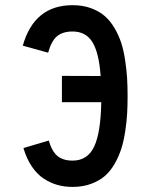

<svg xmlns="http://www.w3.org/2000/svg" viewBox="-20 -716 565 748"><path d="M372.1 -419.9Q365.7 -510.3 340.1 -551.8Q314.5 -593.3 262.7 -593.3Q224.6 -593.3 202.4 -575Q180.2 -556.6 167.5 -510.7L68.8 -538.1Q113.3 -695.8 262.7 -695.8Q302.2 -695.8 334 -684.3Q365.7 -672.9 387.7 -653.8Q409.7 -634.8 426.3 -606.4Q442.9 -578.1 452.4 -548.6Q461.9 -519 467.5 -481.7Q473.1 -444.3 475.1 -412.1Q477.1 -379.9 477.1 -341.8Q477.1 -305.2 475.3 -273.9Q473.6 -242.7 468 -205.3Q462.4 -168 453.1 -138.2Q443.8 -108.4 427.5 -79.3Q411.1 -50.3 389.2 -31Q367.2 -11.7 335 0.2Q302.7 12.2 262.7 12.2Q231 12.2 203.4 4.4Q175.8 -3.4 150.1 -20.3Q124.5 -37.1 104 -67.4Q83.5 -97.7 71.3 -139.2L169.9 -168.5Q182.6 -125.5 204.3 -107.9Q226.1 -90.3 262.7 -90.3Q321.3 -90.3 346.9 -145Q372.6 -199.7 374.5 -317.9H221.2V-420.4Z"/></svg>

Font: Anka/Coder Condensed
Style: Bold
Weight: 700
Width: 4
Monospace: yes
Version: Version 001.100